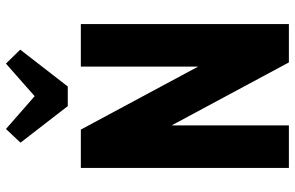

<svg xmlns="http://www.w3.org/2000/svg" viewBox="-193 -799 992 646"><g transform="rotate(-90 303.0 -476.0)"><path d="M545 -700V0H416L133 -527H204V0H61V-700H190L473 -173H402V-700ZM459 -904 335 -744H269L146 -903L192 -952L344 -819H261L412 -952Z"/></g></svg>

Font: Pathway Extreme Condensed
Style: Bold
Weight: 700
Width: 3
Version: Version 1.001;gftools[0.9.26]